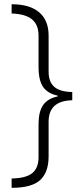

<svg xmlns="http://www.w3.org/2000/svg" viewBox="-20 -734 393 912"><path d="M35.2 -713.9Q120.6 -713.9 165.8 -675.8Q210.9 -637.7 210.9 -564.9V-394Q210.9 -345.2 237.8 -321.5Q264.6 -297.9 323.2 -296.9V-257.8Q210.9 -255.4 210.9 -155.8V8.8Q210.9 84.5 170.7 121.3Q130.4 158.2 35.2 158.2V113.8Q103 112.8 133.1 88.4Q163.1 64 163.1 13.2V-144Q163.1 -203.6 184.8 -234.9Q206.5 -266.1 253.9 -275.9V-279.8Q206.1 -290 184.6 -321.3Q163.1 -352.5 163.1 -416V-564.9Q163.1 -615.7 132.6 -641.6Q102.1 -667.5 35.2 -669.9Z"/></svg>

Font: Open Sans Hebrew Light
Style: Regular
Weight: 300
Foundry: Ascender Corporation, Yanek Iontef
Version: Version 2.001;PS 002.001;hotconv 1.0.70;makeotf.lib2.5.58329